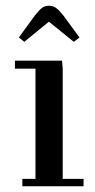

<svg xmlns="http://www.w3.org/2000/svg" viewBox="-20 -651 332 671"><path d="M32.2 -411.1V-439H196.8L199.2 -411.1V-25.9H272V0H58.1V-25.9H104V-411.1ZM45.9 -520 102.1 -597.2Q117.7 -616.7 127.2 -623.8Q136.7 -630.9 150.9 -630.9Q165 -630.9 175.5 -623.5Q186 -616.2 201.2 -597.2L257.8 -520L237.8 -504.9L150.9 -575.2L64.9 -504.9Z"/></svg>

Font: Dehuti Alt
Style: Bold
Weight: 700
Version: Version 1.2